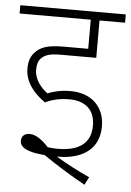

<svg xmlns="http://www.w3.org/2000/svg" viewBox="-53 -662 551 809"><g transform="rotate(5 223.0 -257.0)"><path d="M241 -245C302 -245 349 -215 349 -143C349 -69 300 -33 209 -33C195 -33 181 -34 167 -36C138 -68 111 -85 87 -85C64 -85 52 -72 52 -53C52 -18 102 -6 157 -2C209 34 270 72 335 108L352 75C301 52 251 25 209 0C210 0 211 0 212 0C317 0 387 -47 387 -143C387 -228 329 -280 243 -280C204 -280 173 -273 146 -262C120 -281 90 -315 90 -356C90 -377 94 -393 104 -404C120 -422 142 -429 189 -429H338V-587H446V-622H0V-587H301V-464H196C126 -464 97 -451 75 -426C60 -409 53 -388 53 -359C53 -298 96 -253 139 -223C172 -239 205 -245 241 -245Z"/></g></svg>

Font: Noto Sans Devanagari UI SemiCondensed ExtraLight
Style: Regular
Weight: 200
Width: 4
Designer: Jelle Bosma - Monotype Design Team
Foundry: Monotype Imaging Inc.
Version: Version 2.004